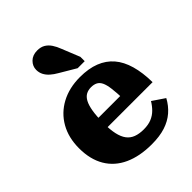

<svg xmlns="http://www.w3.org/2000/svg" viewBox="-235 -960 1100 1100"><g transform="rotate(-45 315.0 -410.5)"><path d="M235 -268Q235 -217 243 -181Q251 -145 267.5 -123Q284 -101 310.5 -91Q337 -81 373 -81Q410 -81 436.5 -92Q463 -103 482.5 -122.5Q502 -142 517 -167L591 -117Q569 -76 535.5 -47Q502 -18 455.5 -3Q409 12 345 12Q248 12 178 -20Q108 -52 71 -114.5Q34 -177 34 -267Q34 -353 70.5 -417Q107 -481 173 -516.5Q239 -552 326 -552Q396 -552 447 -532Q498 -512 531.5 -473Q565 -434 582 -374.5Q599 -315 600 -237H187V-312H433L414 -282Q412 -339 407.5 -375Q403 -411 393.5 -430.5Q384 -450 368 -458Q352 -466 330 -466Q307 -466 289.5 -456.5Q272 -447 260 -425Q248 -403 241.5 -364.5Q235 -326 235 -268ZM366 -741 410 -632V-597H353L255 -655Q232 -668 214.5 -683.5Q197 -699 187.5 -717.5Q178 -736 178 -758Q178 -788 200.5 -810.5Q223 -833 261 -833Q289 -833 308.5 -821.5Q328 -810 342 -789Q356 -768 366 -741Z"/></g></svg>

Font: Roboto Serif ExtraBold
Style: Regular
Weight: 800
Designer: Greg Gazdowicz
Foundry: Commercial Type
Version: Version 1.008